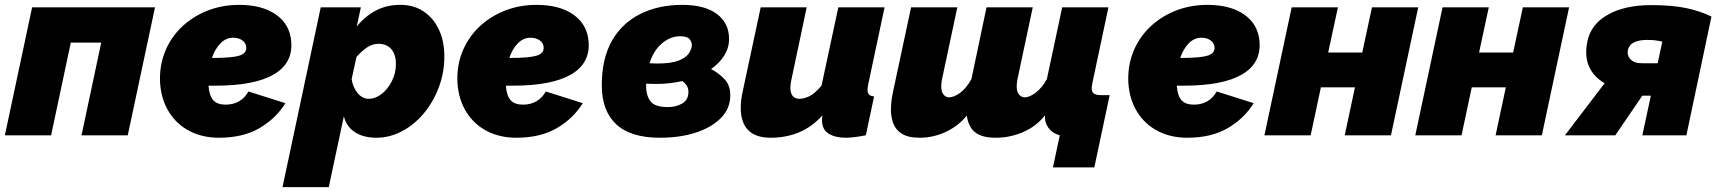

<svg xmlns="http://www.w3.org/2000/svg" viewBox="-26 -556 7071 789"><path d="M-6 0 106 -526H611L499 0H309L390 -381H265L184 0Z M874 10Q806 10 753 -17.5Q700 -45 668.5 -95.5Q637 -146 632 -213Q628 -281 650.5 -339.5Q673 -398 717.5 -442Q762 -486 823.5 -511Q885 -536 957 -536Q1052 -536 1109 -495.5Q1166 -455 1171 -383Q1177 -295 1098 -249.5Q1019 -204 860 -204Q845 -204 831 -204V-203Q834 -162 850.5 -144Q867 -126 901 -126Q964 -126 995 -180L1147 -132Q1107 -68 1039.5 -29Q972 10 874 10ZM932 -401Q903 -401 880.5 -378.5Q858 -356 845 -318Q848 -318 851 -318Q928 -318 958 -327.5Q988 -337 986 -362Q985 -379 970 -390Q955 -401 932 -401Z M1292 -526H1457L1440 -447Q1475 -490 1519 -513Q1563 -536 1619 -536Q1675 -536 1715.5 -508.5Q1756 -481 1778 -433.5Q1800 -386 1800 -324Q1800 -257 1777 -196.5Q1754 -136 1715 -89.5Q1676 -43 1625.5 -16.5Q1575 10 1521 10Q1468 10 1433 -12.5Q1398 -35 1387 -78L1325 213H1135ZM1489 -150Q1517 -150 1542.5 -170Q1568 -190 1584.5 -223Q1601 -256 1601 -293Q1601 -331 1582.5 -353.5Q1564 -376 1529 -376Q1506 -376 1484.5 -362.5Q1463 -349 1439 -322L1419 -231Q1424 -197 1443.5 -173.5Q1463 -150 1489 -150Z M2096 10Q2028 10 1975 -17.5Q1922 -45 1890.5 -95.5Q1859 -146 1854 -213Q1850 -281 1872.5 -339.5Q1895 -398 1939.5 -442Q1984 -486 2045.5 -511Q2107 -536 2179 -536Q2274 -536 2331 -495.5Q2388 -455 2393 -383Q2399 -295 2320 -249.5Q2241 -204 2082 -204Q2067 -204 2053 -204V-203Q2056 -162 2072.5 -144Q2089 -126 2123 -126Q2186 -126 2217 -180L2369 -132Q2329 -68 2261.5 -29Q2194 10 2096 10ZM2154 -401Q2125 -401 2102.5 -378.5Q2080 -356 2067 -318Q2070 -318 2073 -318Q2150 -318 2180 -327.5Q2210 -337 2208 -362Q2207 -379 2192 -390Q2177 -401 2154 -401Z M2686 10Q2566 10 2506.5 -45Q2447 -100 2447 -206Q2447 -315 2488.5 -388Q2530 -461 2605 -498.5Q2680 -536 2778 -536Q2870 -536 2920 -498.5Q2970 -461 2970 -396Q2970 -359 2950 -327.5Q2930 -296 2896 -272Q2926 -257 2950.5 -231.5Q2975 -206 2975 -165Q2975 -110 2936.5 -71Q2898 -32 2833 -11Q2768 10 2686 10ZM2769 -407Q2729 -407 2694.5 -378Q2660 -349 2643 -296Q2661 -295 2676 -295Q2732 -295 2762.5 -307Q2793 -319 2805 -337Q2817 -355 2817 -371Q2817 -384 2807.5 -395.5Q2798 -407 2769 -407ZM2629 -203Q2629 -165 2646.5 -140.5Q2664 -116 2719 -116Q2753 -116 2778 -131Q2803 -146 2803 -178Q2803 -194 2795.5 -205Q2788 -216 2778 -223Q2726 -211 2670 -211Q2650 -211 2629 -212Q2629 -208 2629 -203Z M3141 10Q3018 10 3018 -114Q3018 -129 3020 -145.5Q3022 -162 3026 -180L3100 -526H3289L3225 -223Q3222 -208 3222 -196Q3222 -150 3260 -150Q3277 -150 3299 -160Q3321 -170 3350 -204L3419 -526H3609L3542 -210Q3539 -195 3539 -186Q3539 -161 3566 -160L3532 0Q3506 5 3485.5 7.5Q3465 10 3450 10Q3407 10 3379.5 -6.5Q3352 -23 3352 -63Q3352 -68 3352.5 -72.5Q3353 -77 3354 -82Q3309 -33 3256 -11.5Q3203 10 3141 10Z M4301 132 4329 0Q4299 -8 4282.5 -30.5Q4266 -53 4268 -82Q4233 -37 4179 -13.5Q4125 10 4066 10Q4022 10 3997 -2.5Q3972 -15 3961 -36Q3950 -57 3947 -81Q3912 -38 3860.5 -14Q3809 10 3753 10Q3706 10 3680 -6.5Q3654 -23 3644.5 -50Q3635 -77 3635 -106Q3635 -115 3636.5 -133Q3638 -151 3644 -180L3718 -526H3908L3845 -230Q3842 -214 3842 -201Q3842 -178 3851.5 -167Q3861 -156 3874 -156Q3894 -156 3919.5 -174.5Q3945 -193 3966 -231L4028 -526H4218L4155 -230Q4152 -214 4152 -201Q4152 -178 4162 -167Q4172 -156 4185 -156Q4205 -156 4231 -176Q4257 -196 4276 -231L4339 -526H4529L4462 -210Q4457 -185 4465.5 -175Q4474 -165 4498 -165H4534L4471 132Z M4853 10Q4785 10 4732 -17.5Q4679 -45 4647.5 -95.5Q4616 -146 4611 -213Q4607 -281 4629.5 -339.5Q4652 -398 4696.5 -442Q4741 -486 4802.5 -511Q4864 -536 4936 -536Q5031 -536 5088 -495.5Q5145 -455 5150 -383Q5156 -295 5077 -249.5Q4998 -204 4839 -204Q4824 -204 4810 -204V-203Q4813 -162 4829.5 -144Q4846 -126 4880 -126Q4943 -126 4974 -180L5126 -132Q5086 -68 5018.5 -29Q4951 10 4853 10ZM4911 -401Q4882 -401 4859.5 -378.5Q4837 -356 4824 -318Q4827 -318 4830 -318Q4907 -318 4937 -327.5Q4967 -337 4965 -362Q4964 -379 4949 -390Q4934 -401 4911 -401Z M5170 0 5282 -526H5472L5432 -340H5572L5612 -526H5802L5690 0H5500L5542 -197H5402L5360 0Z M5790 0 5902 -526H6092L6052 -340H6192L6232 -526H6422L6310 0H6120L6162 -197H6022L5980 0Z M6405 0 6568 -214Q6523 -240 6504 -282.5Q6485 -325 6497 -385Q6511 -456 6581 -495.5Q6651 -535 6759 -535Q6844 -535 6902 -523Q6960 -511 7007 -488L6904 0H6723L6758 -163H6723L6612 0ZM6723 -296H6786L6805 -385Q6805 -385 6787.5 -388.5Q6770 -392 6744 -392Q6674 -392 6664 -352Q6659 -329 6674 -312.5Q6689 -296 6723 -296Z"/></svg>

Font: Raleway Black
Style: Italic
Weight: 900
Italic angle: -12°
Designer: Matt McInerney, Pablo Impallari, Rodrigo Fuenzalida
Foundry: Matt McInerney, Pablo Impallari, Rodrigo Fuenzalida
Version: Version 4.101;RELEASE